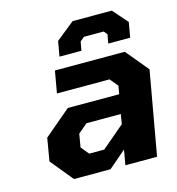

<svg xmlns="http://www.w3.org/2000/svg" viewBox="-108 -820 842 913"><g transform="rotate(-15 313.0 -363.5)"><path d="M228 -580 241 -654 332 -727H525L589 -654L576 -580H468L476 -624L462 -641H365L344 -624L336 -580ZM144 0 53 -111 72 -223 203 -334H456L463 -374L430 -414H171L190 -522H534L626 -411L553 0H397L410 -74L324 0ZM245 -98H319L431 -193L439 -241H270L224 -202L213 -137Z"/></g></svg>

Font: Tomorrow SemiBold
Style: Italic
Weight: 600
Italic angle: -10°
Designer: Tony de Marco, Monica Rizzolli
Foundry: Just in Type
Version: Version 2.002